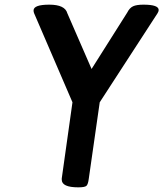

<svg xmlns="http://www.w3.org/2000/svg" viewBox="-20 -788 701 824"><path d="M316 16Q245 16 245 -17Q245 -19 245 -22L291 -349L126 -732Q124 -738 124 -743Q124 -768 191.5 -768Q259 -768 269 -731L373 -492L526 -734Q536 -754 551 -761Q566 -768 596 -768Q661 -768 661 -745Q661 -739 656 -731L408 -349L361 -21Q358 3 351 9.5Q344 16 316 16Z"/></svg>

Font: Chau Philomene One
Style: Italic
Weight: 400
Designer: Vicente Lamonaca
Foundry: TipoType
Version: Version 1.001